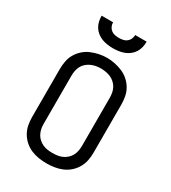

<svg xmlns="http://www.w3.org/2000/svg" viewBox="-228 -1068 1056 1189"><g transform="rotate(30 300.0 -473.5)"><path d="M300 8Q272 8 243.5 3.5Q215 -1 189 -12Q163 -23 141.5 -42Q120 -61 105.5 -86Q91 -111 85.5 -139Q80 -167 80 -195V-540Q80 -568 85.5 -596.5Q91 -625 105.5 -649.5Q120 -674 141.5 -693Q163 -712 189 -723Q215 -734 243.5 -740Q272 -746 300 -746Q328 -746 356.5 -740Q385 -734 411 -723Q437 -712 458.5 -693Q480 -674 494.5 -649.5Q509 -625 514.5 -596.5Q520 -568 520 -540V-195Q520 -167 514.5 -139Q509 -111 494.5 -86Q480 -61 458.5 -42Q437 -23 411 -12Q385 -1 356.5 3.5Q328 8 300 8ZM300 -66Q318 -66 336 -68.5Q354 -71 370 -78.5Q386 -86 399.5 -98Q413 -110 421.5 -126Q430 -142 433.5 -159.5Q437 -177 437 -195V-540Q437 -558 433.5 -576Q430 -594 421.5 -609.5Q413 -625 399 -637.5Q385 -650 368.5 -657Q352 -664 334 -667Q316 -670 298 -670Q280 -670 262.5 -666.5Q245 -663 229 -655.5Q213 -648 199.5 -636Q186 -624 178 -608.5Q170 -593 166.5 -575.5Q163 -558 163 -540V-195Q163 -177 166.5 -159.5Q170 -142 178.5 -126Q187 -110 200.5 -98Q214 -86 230 -78.5Q246 -71 264 -68.5Q282 -66 300 -66ZM300 -815Q280 -815 259.5 -818Q239 -821 220.5 -828Q202 -835 185.5 -848Q169 -861 158.5 -878Q148 -895 143.5 -915Q139 -935 139 -955H221Q221 -940 227 -926.5Q233 -913 244.5 -904Q256 -895 270.5 -892Q285 -889 300 -889Q315 -889 329.5 -892Q344 -895 355.5 -904Q367 -913 373 -926.5Q379 -940 379 -955H461Q461 -935 456.5 -915Q452 -895 441.5 -878Q431 -861 414.5 -848Q398 -835 379.5 -828Q361 -821 340.5 -818Q320 -815 300 -815Z"/></g></svg>

Font: Bmono
Style: Regular
Weight: 400
Monospace: yes
Designer: Belleve Invis
Foundry: Belleve Invis
Version: Version 11.2.2; ttfautohint (v1.8.2)